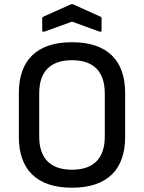

<svg xmlns="http://www.w3.org/2000/svg" viewBox="-20 -864 672 896"><path d="M189 -717 316 -763 443 -717C450 -714 454 -716 454 -723V-776C454 -783 453 -785 447 -787L323 -843C319 -845 313 -845 309 -843L184 -787C179 -785 177 -783 177 -776V-723C177 -716 181 -714 189 -717ZM316 12C482 12 564 -74 564 -225V-430C564 -581 482 -667 316 -667C150 -667 68 -581 68 -430V-225C68 -74 150 12 316 12ZM316 -72C216 -72 163 -124 163 -227V-428C163 -531 216 -583 316 -583C416 -583 469 -531 469 -428V-227C469 -124 416 -72 316 -72Z"/></svg>

Font: Sofia Sans Cond SemiBold
Style: Regular
Weight: 600
Width: 3
Designer: Botio Nikoltchev, Ani Petrova
Foundry: lettersoup
Version: Version 4.100